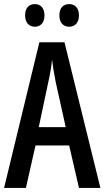

<svg xmlns="http://www.w3.org/2000/svg" viewBox="-20 -921 512 941"><path d="M103 -846C103 -809 123 -790 151 -790C178 -790 198 -809 198 -846C198 -882 178 -901 151 -901C123 -901 103 -883 103 -846ZM271 -846C271 -809 291 -790 319 -790C347 -790 367 -809 367 -846C367 -882 347 -901 319 -901C291 -901 271 -883 271 -846ZM367 0H472L296 -714H173L0 0H107L154 -208H319ZM253 -519 302 -298H170L217 -520C226 -558 232 -597 235 -629C239 -597 245 -559 253 -519Z"/></svg>

Font: Noto Sans Arabic ExtCond Med
Style: Regular
Weight: 500
Width: 2
Designer: Monotype Design Team, Nadine Chahine, Nizar Qandah and Khaled Hosny
Foundry: Monotype Imaging Inc.
Version: Version 2.012